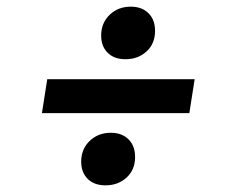

<svg xmlns="http://www.w3.org/2000/svg" viewBox="-20 -639 685 577"><path d="M122 -401H565L549 -299H106ZM224 -153Q224 -191 249.5 -215.5Q275 -240 313 -240Q346 -240 366 -220.5Q386 -201 386 -167Q386 -129 360.5 -105.5Q335 -82 297 -82Q263 -82 243.5 -101.5Q224 -121 224 -153ZM284 -532Q284 -570 309.5 -594.5Q335 -619 373 -619Q406 -619 426 -599.5Q446 -580 446 -546Q446 -508 420.5 -484.5Q395 -461 357 -461Q323 -461 303.5 -480.5Q284 -500 284 -532Z"/></svg>

Font: Bitter Pro
Style: Bold Italic
Weight: 700
Italic angle: -9°
Designer: Sol Matas, and Bitter project Authors
Foundry: Sol Matas
Version: Version 1.010